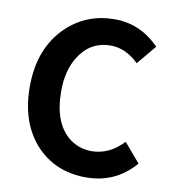

<svg xmlns="http://www.w3.org/2000/svg" viewBox="-85 -828 826 917"><g transform="rotate(10 328.0 -370.0)"><path d="M392.6 13.7Q241.2 13.7 146.5 -90.8Q53.7 -195.3 53.7 -367.2Q53.7 -556.6 169.9 -666Q264.6 -753.9 398.4 -753.9Q520.5 -753.9 611.3 -663.1Q613.3 -661.1 615.2 -659.2L537.1 -565.4Q473.6 -627 401.4 -627Q301.8 -627 247.1 -539.1Q205.1 -471.7 205.1 -372.1Q205.1 -213.9 292 -148.4Q337.9 -114.3 398.4 -114.3Q483.4 -115.2 550.8 -186.5L628.9 -94.7Q536.1 13.7 392.6 13.7Z"/></g></svg>

Font: Taipei Sans TC Beta
Style: Bold
Weight: 700
Designer: JT Foundry
Foundry: JT Foundry
Version: Version 1.000